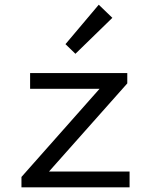

<svg xmlns="http://www.w3.org/2000/svg" viewBox="-20 -797 640 817"><path d="M71.3 0V-44L403.6 -419.1H108.1V-486.1H521.6V-442.1L188.4 -67H531.4V0ZM300.9 -568.1 258.6 -609.1 400.2 -776.9 458.1 -721.1Z"/></svg>

Font: Source Code Pro ExtraLight
Style: Regular
Weight: 200
Monospace: yes
Designer: Paul D. Hunt, Teo Tuominen
Foundry: Adobe
Version: Version 1.026;hotconv 1.1.0;makeotfexe 2.6.0